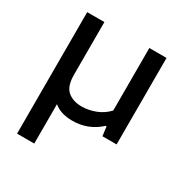

<svg xmlns="http://www.w3.org/2000/svg" viewBox="-174 -685 1006 1045"><g transform="rotate(30 329.0 -162.0)"><path d="M76 220V-543.5H184V-213.5Q184 -140.5 217.5 -112Q251 -83.5 306 -83.5Q348.5 -83.5 391.5 -100Q434.5 -116.5 466.5 -150.5V-543.5H574.5V0H485.5L478 -58H472.5Q400.5 9 300.5 9Q265 9 235.8 0.2Q206.5 -8.5 184 -27.5V220Z"/></g></svg>

Font: Encode Sans Expanded Medium
Style: Regular
Weight: 500
Width: 7
Designer: Multiple Designers
Foundry: Impallari Type
Version: Version 3.000; ttfautohint (v1.8.3) -l 8 -r 50 -G 200 -x 14 